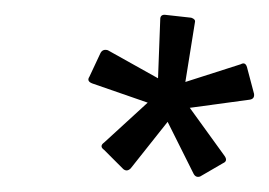

<svg xmlns="http://www.w3.org/2000/svg" viewBox="-20 -684 364 260"><path d="M147 -455 121 -481Q114 -486 121 -491L180 -545L105 -571Q97 -574 101 -580L116 -612Q119 -618 126 -616L194 -578L197 -658Q197 -664 203 -664L239 -660Q245 -658 244 -654L231 -573L306 -597Q313 -601 315 -591L324 -557Q325 -550 318 -549L237 -538L284 -473Q289 -466 282 -463L251 -445Q245 -443 242 -449L207 -519L157 -456Q152 -451 147 -455Z"/></svg>

Font: Sofia Sans Extra Condensed
Style: Italic
Weight: 400
Italic angle: -9°
Designer: Botio Nikoltchev, Ani Petrova
Foundry: lettersoup
Version: Version 4.101; ttfautohint (v1.8.4.7-5d5b)